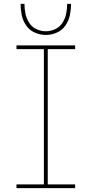

<svg xmlns="http://www.w3.org/2000/svg" viewBox="-20 -969 472 989"><path d="M65 0H367V-19H226V-716H367V-735H65V-716H206V-19H65ZM216 -789Q245 -789 272.5 -801Q300 -813 317 -837.5Q334 -862 340 -891Q346 -920 346 -949H326Q326 -924 321 -899Q316 -874 302 -852Q288 -830 264.5 -819Q241 -808 216 -808Q191 -808 167.5 -819Q144 -830 130 -852Q116 -874 111 -899Q106 -924 106 -949H86Q86 -920 92 -891Q98 -862 115 -837.5Q132 -813 159.5 -801Q187 -789 216 -789Z"/></svg>

Font: Iosevka Sparkle Thin
Style: Regular
Weight: 100
Designer: Belleve Invis
Foundry: Belleve Invis
Version: Version 4.5.0; ttfautohint (v1.8.3)